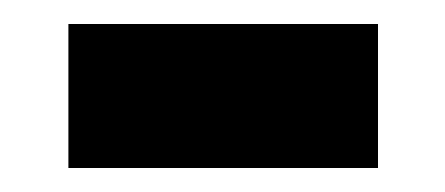

<svg xmlns="http://www.w3.org/2000/svg" viewBox="-20 -456 371 160"><path d="M37 -316H295V-436H37Z"/></svg>

Font: Noto Sans Kannada UI SemiCondensed
Style: Bold
Weight: 700
Width: 4
Designer: Jelle Bosma - Monotype Design Team
Foundry: Monotype Imaging Inc.
Version: Version 2.005